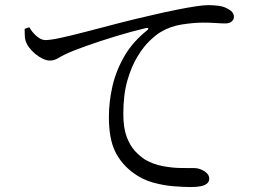

<svg xmlns="http://www.w3.org/2000/svg" viewBox="-20 -731 1040 752"><path d="M95 -624.2 76.5 -618Q77.2 -606.8 77 -595.3Q76.7 -583.8 79.9 -572.3Q83.8 -559.2 93.6 -545.7Q103.5 -532.2 117.6 -520.3Q131.6 -508.5 147 -501.2Q162.4 -493.8 175.9 -493.8Q192 -493.8 207.1 -502.9Q222.3 -512 236.7 -518.8Q267.5 -533.3 319.8 -551.7Q372 -570.2 433.6 -589Q495.3 -607.8 550.5 -620.8Q559.3 -622.8 560.6 -619.7Q561.9 -616.6 556.5 -612.4Q500.3 -567.9 467.3 -511.2Q434.4 -454.4 420.4 -393.3Q406.5 -332.1 406.5 -273.1Q406.5 -188.1 430.7 -138.3Q454.9 -88.4 501.8 -54.1Q535.8 -28.4 577.1 -16.7Q618.3 -5 658.3 -1.7Q698.2 1.6 727 1.6Q750 1.6 765.9 -1.5Q781.8 -4.6 790.7 -12.1Q799.5 -19.6 799.5 -31.3Q799.5 -43.8 789.9 -52.9Q780.4 -62 767.1 -67.3Q753.8 -72.6 741.7 -72.6Q722 -72.6 688.4 -73Q654.8 -73.4 617.8 -80.3Q580.7 -87.1 547.6 -106.2Q527.7 -119 508.3 -139.9Q489 -160.9 476 -195.7Q463 -230.5 463 -284.9Q463 -360.3 478.9 -415.7Q494.9 -471 518.4 -509.5Q541.9 -548 566.6 -571.5Q591.2 -594.9 607.9 -604.7Q645.7 -628 692.7 -635.2Q739.6 -642.4 775.7 -642.4Q804 -642.4 825.8 -640.8Q847.5 -639.2 862.4 -639.2Q878.7 -639.2 887.4 -646.9Q896.2 -654.6 896.2 -664.9Q896.2 -675.7 889.1 -683.9Q882.1 -692.1 865.6 -699.8Q853.7 -706 834.3 -708.5Q814.8 -710.9 794.8 -710.9Q778.2 -710.9 746.9 -706.2Q715.6 -701.6 670.7 -692.6Q625.8 -683.7 567.7 -669.9Q506 -656 441.9 -639.4Q377.8 -622.7 320.4 -607.7Q263.1 -592.7 220.2 -583.3Q177.3 -574 158 -574Q141 -574 123.1 -589.6Q105.2 -605.2 95 -624.2Z"/></svg>

Font: Early Summer Mincho VF
Style: Regular
Weight: 250
Designer: GuiWonder
Version: Version 1.002